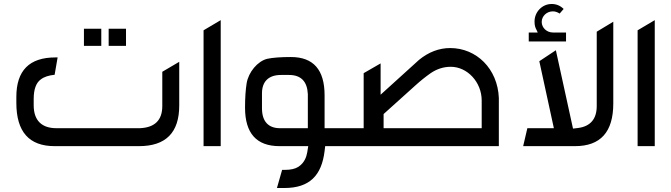

<svg xmlns="http://www.w3.org/2000/svg" viewBox="-20 -733 3364 963"><path d="M62 -247V-217C62 -72 126 0 254 0H677C812 0 879 -68 879 -204V-423L794 -373V-201C794 -130 756 -93 681 -90H263C190 -90 149 -128 149 -205V-237C149 -285 161 -318 185 -335C202 -348 225 -355 254 -358L269 -445H258C127 -445 62 -379 62 -247ZM401 -503H488V-589H401ZM525 -503H612V-589H525Z M1001 0H1087V-632L1001 -581Z M1369 210H1406C1533 210 1593 147 1608 25L1611 0H1700V-90H1608V-255C1608 -383 1552 -447 1439 -447C1388 -447 1348 -444 1320 -438C1272 -426 1226 -371 1217 -315C1212 -284 1209 -243 1209 -193C1209 -64 1267 0 1382 0H1526L1521 31C1517 54 1507 84 1476 104C1460 114 1438 119 1409 119H1395ZM1294 -190V-265C1294 -323 1326 -357 1389 -357H1430C1489 -357 1521 -325 1524 -261V-90H1384C1327 -90 1294 -123 1294 -190Z M1670 0H2482V-242C2476 -388 2370 -492 2238 -492C2182 -492 2130 -472 2082 -433L1889 -258V-415L1804 -366V-90H1670ZM1904 -90V-161L2064 -305C2087 -326 2113 -347 2140 -366C2171 -387 2204 -398 2241 -398C2324 -398 2396 -321 2396 -229V-90Z M2625 -90 2604 0H2864C2992 0 3056 -71 3056 -214V-624L2973 -574V-201C2973 -137 2942 -99 2879 -91L2854 -88L2768 -481L2685 -426L2758 -90ZM2632 -525H2819V-570H2753C2722 -570 2697 -594 2697 -623C2697 -652 2722 -676 2753 -676C2765 -676 2776 -672 2787 -665L2807 -688C2790 -705 2770 -713 2747 -713C2699 -713 2661 -673 2661 -625C2661 -604 2665 -594 2672 -581C2673 -578 2675 -574 2677 -570H2632Z M3178 0H3264V-632L3178 -581Z"/></svg>

Font: All Genders v4 Light
Style: Regular
Weight: 300
Designer: Rassam Alawdi
Foundry: Rassam Art
Version: Version 3.100;FEAKit 1.0